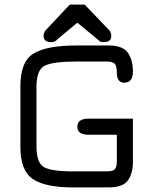

<svg xmlns="http://www.w3.org/2000/svg" viewBox="-20 -820 670 840"><path d="M178.7 -686.5 285.2 -799.8H350.6L459 -686.5Q466.8 -676.8 466.8 -663.1Q466.8 -635.7 434.6 -635.7Q420.9 -635.7 416 -639.6Q406.2 -647.5 400.4 -653.3L318.4 -720.7L237.3 -653.3Q235.4 -652.3 231.4 -648.4Q227.5 -643.6 224.6 -641.6Q216.8 -635.7 203.1 -635.7Q170.9 -635.7 170.9 -663.1Q170.9 -676.8 178.7 -686.5ZM491.2 -230.5H367.2Q318.4 -230.5 318.4 -265.6Q318.4 -300.8 367.2 -300.8H561.5V-112.3Q561.5 -61.5 539.6 -30.8Q517.6 0 454.1 0H298.8Q179.7 0 124.5 -36.1Q69.3 -72.3 69.3 -176.8V-444.3Q69.3 -550.8 127 -585.9Q184.6 -621.1 316.4 -621.1H454.1Q517.6 -621.1 539.6 -588.9Q561.5 -556.6 561.5 -507.8Q561.5 -459 526.4 -459L525.4 -458Q491.2 -458 491.2 -501Q491.2 -530.3 482.4 -540.5Q473.6 -550.8 447.3 -550.8H316.4Q209 -550.8 174.3 -531.7Q139.6 -512.7 139.6 -441.4V-179.7Q139.6 -108.4 171.4 -89.4Q203.1 -70.3 298.8 -70.3H447.3Q473.6 -70.3 482.4 -79.6Q491.2 -88.9 491.2 -117.2Z"/></svg>

Font: Jura
Style: DemiBold
Weight: 600
Version: Version 2.5